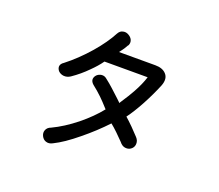

<svg xmlns="http://www.w3.org/2000/svg" viewBox="-122 -917 1244 1090"><g transform="rotate(20 500.0 -372.5)"><path d="M418.9 -719.7Q386.7 -658.2 326.2 -587.9Q261.7 -513.7 192.4 -460Q173.8 -448.2 172.9 -431.6Q172.9 -417 184.6 -404.3Q197.3 -392.6 215.8 -390.6Q236.3 -388.7 255.9 -401.4Q305.7 -435.5 346.7 -477.5Q382.8 -512.7 406.2 -545.9H667Q653.3 -501 623 -446.3Q605.5 -414.1 569.3 -359.4L566.4 -353.5L544.9 -374Q511.7 -404.3 497.1 -418Q473.6 -439.5 448.2 -459Q434.6 -470.7 417 -468.8Q401.4 -466.8 389.6 -456.1Q377.9 -444.3 377 -429.7Q377 -414.1 392.6 -400.4Q423.8 -376 450.2 -350.6Q468.8 -333 504.9 -293Q459 -235.4 390.6 -179.7Q318.4 -122.1 250 -89.8Q227.5 -82 220.7 -62.5Q214.8 -45.9 223.6 -28.3Q232.4 -10.7 249 -4.9Q268.6 2 290 -9.8Q348.6 -38.1 427.7 -103.5Q501 -163.1 563.5 -229.5Q583 -213.9 606.4 -191.4Q620.1 -177.7 648.4 -149.4L657.2 -139.6Q672.9 -125 692.4 -126Q709 -126 722.7 -138.7Q735.4 -151.4 735.4 -168.9Q736.3 -188.5 720.7 -205.1Q704.1 -223.6 676.8 -251Q650.4 -277.3 629.9 -294.9Q660.2 -335 696.3 -401.4Q732.4 -468.8 757.8 -531.2Q774.4 -576.2 750 -601.6Q728.5 -625 684.6 -625H464.8Q477.5 -640.6 487.3 -655.3Q493.2 -664.1 500 -676.8L502.9 -679.7Q510.7 -696.3 503.9 -712.9Q497.1 -727.5 481.4 -736.3Q464.8 -746.1 448.2 -742.2Q429.7 -739.3 418.9 -719.7Z"/></g></svg>

Font: GungsuhChe
Style: Regular
Weight: 400
Monospace: yes
Version: Version 2.21